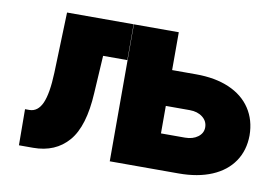

<svg xmlns="http://www.w3.org/2000/svg" viewBox="-62 -631 1065 732"><g transform="rotate(10 470.5 -265.0)"><path d="M48.8 -139.6H65.4Q98.1 -139.6 115 -177.2Q131.8 -214.8 134.8 -295.9L142.6 -530.3H400.4V-391.6H306.6L297.9 -246.1Q291 -116.2 241 -58.1Q190.9 0 104.5 0H49.8ZM909.2 -189.5Q908.7 -131.3 879.6 -88.6Q850.6 -45.9 796.4 -22.9Q742.2 0 668 0H401.4V-530.3H575.2V-383.8H668Q742.2 -383.8 796.4 -360.4Q850.6 -336.9 879.6 -293Q908.7 -249 909.2 -189.5ZM668 -138.7Q698.2 -138.7 717.8 -153.3Q737.3 -168 737.3 -190.4Q737.3 -214.4 717.8 -229.7Q698.2 -245.1 668 -245.1H575.2V-138.7Z"/></g></svg>

Font: Pretendard JP Black
Style: Regular
Weight: 900
Designer: Base glyphs from Inter by Rasmus Andersson; Hangeul glyphs from Noto Sans CJK(Source Han Sans) by Jang Soo-young and Kan
Foundry: Kil Hyung-jin
Version: Version 1.309